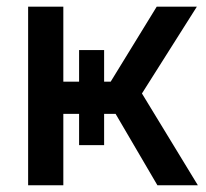

<svg xmlns="http://www.w3.org/2000/svg" viewBox="-20 -550 611 570"><path d="M63.5 -530.3H168V-307.6H214.8V-401.4H289.1V-307.6H308.6L445.3 -530.3H564.5L401.4 -272.5L567.4 0H447.3L323.2 -211.9H289.1V-119.1H214.8V-211.9H168V0H63.5Z"/></svg>

Font: Pretendard Medium
Style: Regular
Weight: 500
Designer: Base glyphs from Inter by Rasmus Andersson; Hangeul glyphs from Noto Sans CJK(Source Han Sans) by Jang Soo-young and Kan
Foundry: Kil Hyung-jin
Version: Version 1.309